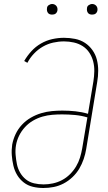

<svg xmlns="http://www.w3.org/2000/svg" viewBox="-20 -932 540 960"><path d="M197 8Q170 8 144.5 2Q119 -4 99 -19.5Q79 -35 66 -56.5Q53 -78 47 -103.5Q41 -129 39 -155.5Q37 -182 41 -209Q46 -236 58 -261.5Q70 -287 89.5 -308Q109 -329 134 -343.5Q159 -358 186 -366Q213 -374 239.5 -376.5Q266 -379 292 -379Q325 -379 357.5 -375.5Q390 -372 420 -363L447 -525Q451 -550 451.5 -575.5Q452 -601 446 -624.5Q440 -648 427 -668Q414 -688 394 -701Q374 -714 349.5 -719.5Q325 -725 300 -725Q273 -725 246 -719Q219 -713 194.5 -699Q170 -685 150 -664Q130 -643 117 -618L101 -627Q116 -653 137 -676Q158 -699 185 -714.5Q212 -730 241.5 -736.5Q271 -743 300 -743Q328 -743 355.5 -737.5Q383 -732 405 -717.5Q427 -703 442.5 -681Q458 -659 464.5 -633Q471 -607 471 -578.5Q471 -550 466 -522L411 -187Q407 -162 398.5 -137Q390 -112 376.5 -89Q363 -66 342.5 -46.5Q322 -27 298 -14.5Q274 -2 248.5 3Q223 8 197 8ZM198 -10Q221 -10 244.5 -15Q268 -20 290 -31.5Q312 -43 330 -61Q348 -79 360.5 -100Q373 -121 380 -144Q387 -167 391 -190L417 -345Q387 -354 355 -357Q323 -360 290 -360Q266 -360 241.5 -358Q217 -356 192.5 -349Q168 -342 145.5 -329Q123 -316 105 -296.5Q87 -277 75.5 -253.5Q64 -230 60 -206Q56 -182 58 -158Q60 -134 64.5 -111.5Q69 -89 80.5 -69Q92 -49 109.5 -35Q127 -21 150 -15.5Q173 -10 198 -10ZM440 -859Q434 -859 428.5 -861Q423 -863 419.5 -868Q416 -873 415 -879Q414 -885 415 -891Q415 -896 417.5 -900Q420 -904 424 -906.5Q428 -909 432 -910.5Q436 -912 441 -912Q447 -912 452.5 -909.5Q458 -907 462 -902Q466 -897 467 -891Q468 -885 467 -879Q466 -874 463.5 -870Q461 -866 457.5 -863.5Q454 -861 449.5 -860Q445 -859 440 -859ZM240 -859Q234 -859 228.5 -861Q223 -863 219.5 -868Q216 -873 215 -879Q214 -885 215 -891Q215 -896 217.5 -900Q220 -904 224 -906.5Q228 -909 232 -910.5Q236 -912 241 -912Q247 -912 252.5 -909.5Q258 -907 262 -902Q266 -897 267 -891Q268 -885 267 -879Q266 -874 263.5 -870Q261 -866 257.5 -863.5Q254 -861 249.5 -860Q245 -859 240 -859Z"/></svg>

Font: Iosevka Curly Thin
Style: Italic
Weight: 100
Italic angle: -9°
Monospace: yes
Designer: Belleve Invis
Foundry: Belleve Invis
Version: Version 22.1.2; ttfautohint (v1.8.4)